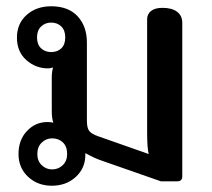

<svg xmlns="http://www.w3.org/2000/svg" viewBox="-20 -578 676 612"><path d="M39 -87Q39 -132 66 -160.5Q93 -189 131 -189Q143 -189 150 -187Q145 -201 145 -224V-331Q145 -348 149 -363Q140 -360 133 -360Q94 -360 64 -386.5Q34 -413 34 -458Q34 -503 65 -530.5Q96 -558 143 -558Q198 -558 227.5 -526Q257 -494 257 -442V-193Q257 -170 264.5 -160.5Q272 -151 292 -144L454 -87Q449 -106 449 -156V-517Q449 -533 461.5 -543Q474 -553 498 -553Q528 -553 544.5 -540.5Q561 -528 561 -505V-16Q561 0 545 0H493L307 -65Q282 -73 252 -90V-84Q252 -42 221.5 -14Q191 14 145 14Q100 14 69.5 -14.5Q39 -43 39 -87ZM188 -459Q188 -481 175.5 -493.5Q163 -506 143 -506Q124 -506 111 -493.5Q98 -481 98 -459Q98 -436 111 -424Q124 -412 143 -412Q163 -412 175.5 -424Q188 -436 188 -459ZM194 -87Q194 -111 180.5 -124Q167 -137 146 -137Q127 -137 113 -123.5Q99 -110 99 -87Q99 -65 113 -51.5Q127 -38 146 -38Q166 -38 180 -51.5Q194 -65 194 -87Z"/></svg>

Font: MaitreeSemiBold
Style: Regular
Weight: 600
Designer: CadsonDemak Team
Foundry: CadsonDemak
Version: Version 1.000